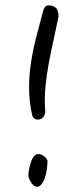

<svg xmlns="http://www.w3.org/2000/svg" viewBox="-20 -718 314 723"><path d="M199 -649Q190 -605 180.5 -562Q171 -519 163 -476Q155 -433 151 -390Q147 -347 150 -304Q152 -293 146.5 -283Q141 -273 134 -270Q112 -262 102 -281Q90 -332 89.5 -382Q89 -432 96.5 -481Q104 -530 116.5 -578.5Q129 -627 142 -675Q147 -695 158 -697Q169 -699 179 -695Q194 -690 198 -675Q202 -660 199 -649ZM159 -111Q159 -100 156.5 -81.5Q154 -63 148.5 -47Q143 -31 133.5 -21Q124 -11 110 -17Q102 -22 94 -36Q86 -50 87 -62Q89 -86 97 -109Q105 -132 118 -137Q124 -139 131.5 -137Q139 -135 145 -130.5Q151 -126 155 -120.5Q159 -115 159 -111Z"/></svg>

Font: Nanum Pen
Style: Regular
Weight: 400
Designer: Doo-yul Kwak; Hyunghwan Choi; Nicolas Noh;
Foundry: NHN Corporation
Version: Version 1.10